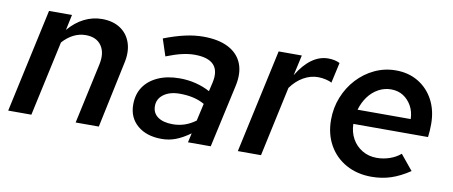

<svg xmlns="http://www.w3.org/2000/svg" viewBox="-53 -706 2157 914"><g transform="rotate(10 1026.0 -249.5)"><path d="M14 0 123 -501H234L218 -426Q252 -466 293 -486.5Q334 -507 379 -507Q432 -507 468 -483Q504 -459 518 -416Q532 -373 519 -317L452 0H340L403 -290Q416 -348 392 -383Q368 -418 316 -418Q285 -418 257 -404Q229 -390 205 -363L126 0Z M756 6Q683 6 639 -31.5Q595 -69 595 -132Q595 -182 619 -217.5Q643 -253 687.5 -273Q732 -293 792 -293Q833 -293 870.5 -283.5Q908 -274 939 -257L949 -300Q962 -358 935 -387Q908 -416 842 -416Q814 -416 781.5 -408.5Q749 -401 706 -384L679 -466Q733 -487 779.5 -497.5Q826 -508 869 -508Q942 -508 989.5 -483.5Q1037 -459 1055.5 -413.5Q1074 -368 1060 -304L993 0H883L893 -45Q857 -19 824.5 -6.5Q792 6 756 6ZM796 -72Q826 -72 853 -81Q880 -90 906 -109L925 -193Q901 -207 871 -214Q841 -221 805 -221Q757 -221 727.5 -199.5Q698 -178 698 -143Q698 -109 724 -90.5Q750 -72 796 -72Z M1124 0 1233 -501H1345L1323 -402Q1355 -455 1392.5 -482Q1430 -509 1472 -509Q1504 -509 1528 -497L1506 -398Q1497 -404 1477.5 -408.5Q1458 -413 1440 -413Q1403 -413 1369 -393.5Q1335 -374 1309 -338L1236 0Z M1771 10Q1702 10 1648.5 -19.5Q1595 -49 1565 -102Q1535 -155 1535 -224Q1535 -282 1555.5 -333.5Q1576 -385 1612.5 -424.5Q1649 -464 1697 -486.5Q1745 -509 1799 -509Q1861 -509 1908 -480.5Q1955 -452 1981.5 -402Q2008 -352 2008 -286Q2008 -269 2007 -253.5Q2006 -238 2004 -223H1643Q1644 -183 1661.5 -151.5Q1679 -120 1710 -101.5Q1741 -83 1780 -83Q1812 -83 1842.5 -93.5Q1873 -104 1895 -123L1955 -50Q1909 -19 1865 -4.5Q1821 10 1771 10ZM1651 -293H1908Q1907 -329 1891.5 -356.5Q1876 -384 1851 -400Q1826 -416 1792 -416Q1760 -416 1731.5 -400.5Q1703 -385 1682.5 -357.5Q1662 -330 1651 -293Z"/></g></svg>

Font: Red Hat Text SemiBold
Style: Italic
Weight: 600
Italic angle: -12°
Designer: Pentagram, MCKL
Foundry: Pentagram, MCKL
Version: Version 1.023